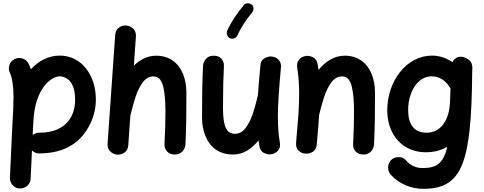

<svg xmlns="http://www.w3.org/2000/svg" viewBox="-20 -901 3025 1199"><path d="M103.5 275.9C121.6 276.4 137.2 271 150.4 259.3C163.6 247.1 170.9 232.4 171.4 214.4L179.7 38.6C192.4 50.8 207.5 57.1 225.1 57.1C354.5 57.1 443.4 10.7 499 -57.6C554.7 -125.5 578.6 -207 578.6 -277.3C578.6 -331.1 568.8 -378.9 549.3 -420.4C510.3 -503.9 440.4 -553.7 353 -553.7C284.2 -553.7 222.2 -522.5 172.9 -468.3C168.5 -480.5 164.1 -492.2 158.7 -502.9C150.9 -519 138.2 -529.8 121.1 -535.6C104 -541 87.4 -540 71.3 -532.2C55.2 -524.4 44.4 -512.2 39.1 -495.1C33.2 -478 34.2 -461.4 42 -445.3C55.2 -419.4 64.5 -360.4 64.5 -294.4C64.5 -246.1 61.5 -191.4 57.6 -127.4L42 208.5C41.5 226.6 46.9 242.2 59.1 255.4C70.8 268.6 85.4 275.4 103.5 275.9ZM187 -119.6C187.5 -123 187.5 -127 188 -131.8C188.5 -134.3 188.5 -137.2 188.5 -139.6C196.3 -347.7 299.8 -424.3 353 -424.3C366.7 -424.3 380.9 -419.9 396 -411.6C425.8 -394 449.2 -353.5 449.2 -277.3C449.2 -186.5 401.9 -72.3 225.1 -72.3C210 -72.3 196.3 -67.4 184.1 -57.6Z M710.9 64.5C727.1 65.9 742.7 61.5 757.3 51.8C771.5 42 779.8 26.4 781.2 4.4L793.9 -178.2C794.4 -179.7 794.9 -181.6 795.4 -183.6C804.7 -224.1 815.4 -262.7 827.6 -299.3C839.8 -335.9 855.5 -365.7 873.5 -389.2C891.6 -412.1 913.1 -423.8 939 -423.8C967.3 -423.8 986.8 -404.8 997.6 -366.7C1007.8 -328.1 1013.2 -274.4 1013.2 -205.6C1013.2 -143.1 1011.2 -77.1 1007.3 0.5C1005.9 34.2 1029.8 64 1071.3 64C1091.8 64 1107.9 57.6 1119.6 44.4C1130.9 31.2 1137.2 16.6 1138.2 0.5C1143.6 -108.9 1144 -219.7 1144 -323.7C1144 -366.2 1136.7 -405.3 1122.6 -439.9C1093.8 -509.3 1037.1 -553.2 955.1 -553.2C900.9 -553.2 854.5 -528.8 815.9 -491.2L828.6 -672.4C830.1 -693.4 824.7 -710 812 -722.2C799.3 -733.9 784.7 -740.2 768.6 -741.7C752.4 -743.2 737.3 -738.8 723.1 -729C709 -718.8 700.7 -703.1 699.2 -681.2L651.9 -4.4C650.4 16.6 655.8 32.7 668.5 44.4C680.7 56.2 694.8 63 710.9 64.5Z M1734.4 -479C1734.9 -481.9 1734.9 -484.9 1734.9 -487.8C1734.9 -521.5 1709.5 -544.4 1678.2 -547.9C1675.8 -548.3 1673.3 -548.3 1670.9 -548.3C1656.7 -548.3 1643.1 -543.9 1629.4 -535.6C1615.2 -526.9 1607.4 -512.2 1606 -491.2C1599.6 -420.4 1594.2 -360.4 1590.8 -308.1L1590.3 -305.7C1581.5 -265.1 1570.8 -227.1 1558.6 -190.4C1545.9 -153.8 1530.8 -123.5 1512.7 -100.6C1494.6 -77.1 1472.7 -65.4 1446.8 -65.4C1390.6 -65.4 1372.6 -119.6 1372.6 -228.5C1372.6 -347.7 1374.5 -411.1 1378.4 -489.7V-492.7C1378.4 -508.3 1373 -522.5 1362.3 -534.7C1351.6 -546.9 1335.4 -553.2 1314.5 -553.2C1293.9 -553.2 1277.8 -546.9 1266.6 -533.7C1254.9 -520.5 1248.5 -505.9 1248 -489.7C1242.2 -379.9 1241.7 -269.5 1241.7 -165.5C1241.7 -123 1249 -84.5 1263.7 -49.8C1292.5 20 1350.1 64 1435.5 64C1499.5 64 1552.2 28.3 1594.7 -23.9C1596.2 -12.7 1597.7 -1.5 1599.6 9.8C1603 31.7 1611.8 45.9 1626 52.7C1639.6 59.6 1652.3 63 1663.6 63C1668.9 63 1674.8 62.5 1680.2 61C1709.5 53.7 1729 31.2 1729 4.4C1729 0 1728.5 -4.9 1727.5 -10.3C1719.2 -62.5 1715.3 -111.3 1715.3 -173.3C1715.3 -210 1716.8 -252.9 1720.2 -301.8C1723.1 -350.1 1728 -409.2 1734.4 -479ZM1550.3 -873.5C1543.9 -877.9 1537.1 -880.4 1529.3 -880.4C1526.9 -880.4 1513.2 -882.8 1501.5 -867.7C1464.8 -822.3 1429.2 -774.9 1398.4 -708.5C1397 -704.1 1396 -699.7 1396 -695.3C1396 -686 1399.9 -669.4 1416 -662.1C1420.4 -660.2 1425.3 -659.2 1429.7 -659.2C1438 -659.2 1454.6 -662.6 1462.4 -679.7C1489.3 -738.3 1519 -779.3 1555.7 -824.7C1560.5 -831.1 1563 -838.4 1563 -846.2C1563 -848.6 1565.4 -861.8 1550.3 -873.5Z M1829.1 -10.3C1827.1 10.7 1832 27.3 1844.2 39.1C1856 50.3 1869.6 57.1 1885.7 58.6C1901.9 60.1 1917.5 56.6 1932.6 47.4C1947.8 38.1 1956.1 22.9 1958 2C1964.4 -70.3 1969.7 -131.3 1973.1 -184.6C1982.4 -224.1 1993.2 -262.7 2005.4 -299.3C2017.6 -335.9 2033.2 -365.7 2051.3 -389.2C2069.3 -412.1 2090.8 -423.8 2116.7 -423.8C2145 -423.8 2164.6 -404.8 2175.3 -366.7C2185.5 -328.1 2190.9 -274.4 2190.9 -205.6C2190.9 -143.1 2189 -77.1 2185.1 0.5C2183.6 34.2 2207.5 64 2249 64C2269.5 64 2285.6 57.6 2297.4 44.4C2308.6 31.2 2314.9 16.6 2315.9 0.5C2321.3 -108.9 2321.8 -219.7 2321.8 -323.7C2321.8 -366.2 2314.5 -405.3 2300.3 -439.9C2271.5 -509.3 2214.8 -553.2 2132.8 -553.2C2066.4 -553.2 2012.2 -516.6 1968.8 -464.4C1967.3 -475.6 1965.8 -486.8 1963.9 -499C1960.4 -521 1950.2 -535.6 1933.6 -543.9C1917 -552.2 1900.4 -554.2 1883.3 -550.3C1854 -543 1829.6 -518.6 1835.9 -479C1844.2 -426.8 1848.1 -377.9 1848.1 -315.9C1848.1 -279.3 1846.7 -236.3 1843.8 -188C1840.3 -139.2 1835.4 -80.1 1829.1 -10.3Z M2929.7 -472.7C2930.2 -478 2929.7 -483.4 2928.7 -488.8C2926.8 -509.3 2915 -525.4 2894 -536.6C2885.7 -541.5 2877.4 -544.4 2868.2 -545.9C2863.8 -546.4 2859.9 -546.9 2855.5 -546.4C2843.8 -546.9 2833 -543 2823.7 -535.2C2815.4 -529.8 2809.6 -522.5 2805.2 -513.2C2765.6 -540 2723.1 -553.7 2677.7 -553.7C2517.1 -553.7 2397 -391.6 2398.4 -210C2398.9 -158.7 2409.7 -113.8 2429.7 -74.7C2469.7 3.4 2543.5 49.8 2640.6 49.8C2689 49.8 2732.9 38.6 2772.9 16.1C2748.5 122.6 2703.1 148.4 2618.2 148.4C2583 148.4 2543.9 135.3 2514.6 99.6C2503.9 86.4 2489.3 80.1 2470.7 80.1C2451.7 79.6 2435.5 85.9 2422.4 98.6C2410.2 110.8 2403.8 126 2403.8 144C2403.3 162.1 2409.2 177.7 2421.4 190.9C2447.3 219.7 2478.5 241.2 2514.6 256.3C2550.8 271 2586.4 278.3 2621.6 278.3C2864.7 278.3 2923.8 125 2928.7 -445.8ZM2643.1 -72.3C2567.4 -72.3 2530.3 -123 2528.8 -208.5C2528.3 -247.1 2534.2 -283.2 2546.4 -315.9C2570.3 -381.3 2616.7 -424.3 2676.8 -424.3C2721.2 -424.3 2761.2 -399.4 2784.7 -360.8C2787.1 -356.4 2790 -352.5 2793.5 -348.6L2790 -262.7C2787.6 -204.6 2773.4 -158.7 2747.6 -124C2721.7 -89.4 2686.5 -72.3 2643.1 -72.3Z"/></svg>

Font: Mikhak
Style: Bold
Weight: 700
Designer: Amin Abedi
Version: Version 3.2